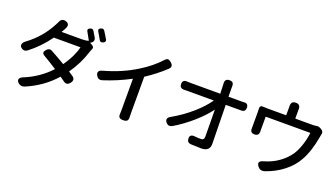

<svg xmlns="http://www.w3.org/2000/svg" viewBox="-72 -1441 3689 2105"><g transform="rotate(20 1772.5 -388.5)"><path d="M187 43Q158 18 168 -5Q177 -26 216 -40Q382 -109 505 -241Q425 -293 345 -340Q323 -353 323 -369Q323 -384 342 -405Q369 -435 400 -420Q470 -383 571 -323Q658 -447 686 -561H530H375Q278 -426 153 -331Q118 -305 84 -331Q60 -350 67 -375Q73 -397 102 -417Q259 -534 347 -703Q352 -711 363 -733Q384 -792 436 -776Q496 -757 459 -694Q455 -688 450 -677Q446 -672 445 -669L433 -649H671Q718 -649 745 -659L749 -657Q723 -707 700 -745Q679 -776 715 -791Q742 -803 757 -780Q761 -774 769 -760Q788 -730 796 -715Q807 -694 800 -675Q793 -656 770 -646L767 -645L799 -626Q825 -610 811 -583Q806 -572 798 -550Q753 -404 659 -269Q665 -265 677 -257Q699 -242 710 -235Q753 -204 718 -160Q684 -116 642 -148Q618 -165 591 -184Q456 -31 260 52Q218 69 187 43ZM855 -712Q841 -738 833 -751Q819 -775 812 -786Q791 -817 826 -832Q853 -844 868 -822Q894 -782 919 -739Q934 -711 901 -696Q870 -681 855 -712Z M1397 30Q1364 30 1352 16.5Q1340 3 1343 -30Q1343 -40 1344 -59Q1344 -77 1344 -85V-434Q1193 -354 1033 -303Q990 -290 966 -329Q933 -385 1002 -403Q1211 -461 1375 -564Q1504 -643 1598 -745Q1617 -766 1634 -766Q1651 -765 1673 -745Q1694 -725 1695 -708Q1696 -691 1676 -671Q1573 -575 1453 -497V-291V-85Q1453 -51 1454 -34Q1457 1 1444.5 15.5Q1432 30 1397 30Z M2307 28Q2267 28 2189 24Q2143 22 2140 -23Q2136 -78 2196 -72Q2233 -68 2271 -68Q2307 -68 2307 -107Q2307 -245 2304 -423Q2244 -341 2145 -253Q2039 -160 1929 -95Q1887 -72 1857 -106Q1837 -129 1844 -150Q1850 -169 1879 -184Q2000 -252 2106 -345Q2204 -432 2259 -513H1960Q1929 -513 1914 -512Q1860 -511 1860 -561Q1860 -614 1916 -608Q1923 -608 1937.5 -607.5Q1952 -607 1958 -607H2129H2300Q2298 -660 2297 -691Q2297 -695 2296.5 -703Q2296 -711 2296 -716Q2288 -781 2345 -781Q2375 -781 2386 -766.5Q2397 -752 2395 -720Q2395 -706 2395 -691L2396 -607H2536Q2541 -607 2553 -607Q2566 -608 2573 -608Q2627 -614 2627 -561Q2627 -511 2574 -513Q2558 -513 2541 -513H2398Q2398 -497 2399 -464Q2405 -172 2406 -60Q2406 28 2307 28Z M2973 7Q2920 -54 3002 -74Q3006 -75 3014 -78Q3031 -83 3038 -86Q3109 -110 3173 -157Q3242 -208 3285 -271Q3321 -326 3345 -403Q3367 -471 3375 -541H3114H2854V-380Q2854 -378 2854 -376Q2859 -316 2803 -316Q2751 -316 2755 -373Q2755 -380 2755 -386V-558Q2755 -585 2754 -601Q2753 -617 2761.5 -626.5Q2770 -636 2786 -634Q2822 -632 2846 -632H3060V-717Q3060 -724 3060 -730Q3054 -798 3113 -798Q3172 -798 3166 -732Q3166 -725 3166 -717V-632H3364Q3396 -632 3412 -636Q3436 -642 3466 -624L3474 -619Q3505 -599 3494 -565Q3493 -560 3491 -550Q3489 -538 3488 -533Q3457 -356 3394 -246Q3344 -154 3253 -84Q3165 -15 3048 25Q3000 39 2973 7Z"/></g></svg>

Font: GenSenRounded JP M
Style: Regular
Weight: 500
Version: Version 1.501;PS 1;hotconv 16.6.51;makeotf.lib2.5.65220